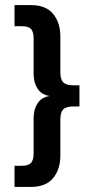

<svg xmlns="http://www.w3.org/2000/svg" viewBox="-20 -603 360 754"><path d="M37 131V48H66Q92 48 102 36.5Q112 25 112 0V-138Q112 -177 131 -202Q150 -227 191 -227V-225Q150 -225 131 -250Q112 -275 112 -314V-452Q112 -478 102 -489Q92 -500 66 -500H37V-583H102Q160 -583 188.5 -548.5Q217 -514 217 -460V-319Q217 -291 228.5 -279.5Q240 -268 268 -268H292V-185H268Q240 -185 228.5 -173.5Q217 -162 217 -134V8Q217 62 188.5 96.5Q160 131 102 131Z"/></svg>

Font: Rokkitt SemiBold
Style: Regular
Weight: 600
Designer: Vernon Adams
Foundry: Vernon Adams
Version: Version 3.103